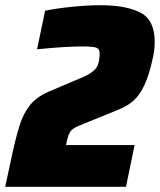

<svg xmlns="http://www.w3.org/2000/svg" viewBox="-33 -716 613 736"><path d="M152 -364 284 -420Q320 -435 334.5 -454Q349 -473 349 -511Q349 -529 335.5 -533.5Q322 -538 283 -538Q217 -538 109 -527L140 -675Q184 -684 243.5 -690Q303 -696 352 -696Q451 -696 505.5 -667.5Q560 -639 560 -556Q560 -523 552 -490Q538 -426 519.5 -387.5Q501 -349 477 -328.5Q453 -308 417 -294L267 -233Q246 -224 238 -213.5Q230 -203 224 -178L220 -160H483L450 0H-13L8 -98Q27 -188 42 -235Q57 -282 82 -313Q107 -344 152 -364Z"/></svg>

Font: Saira Semi Condensed Black
Style: Italic
Weight: 900
Width: 4
Italic angle: -12°
Designer: Hector Gatti with collaboration of the Omnibus-Type team
Foundry: Omnibus-Type
Version: Version 1.001; ttfautohint (v1.8)